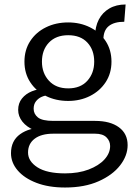

<svg xmlns="http://www.w3.org/2000/svg" viewBox="-20 -590 604 856"><path d="M270 246Q196.5 246 142.5 225.2Q88.5 204.5 58.8 169.8Q29 135 29 93Q29 37.5 69.8 8.2Q110.5 -21 175 -21L218 6Q164 6 134.5 28.5Q105 51 105 90Q105 129 147 156Q189 183 270 183Q330 183 375.2 165.8Q420.5 148.5 445.8 120.8Q471 93 471 61Q471 38.5 454.5 22.2Q438 6 404 6H218Q169.5 6 134.2 -8.8Q99 -23.5 80 -47.5Q61 -71.5 61 -100Q61 -130 78 -151Q95 -172 122.2 -183Q149.5 -194 181 -194L196 -165Q181 -165 165.8 -158.2Q150.5 -151.5 140.2 -138.2Q130 -125 130 -105Q130 -82 149 -66.5Q168 -51 218 -51H404Q471.5 -51 510.2 -22.5Q549 6 549 57Q549 104 515.5 147.2Q482 190.5 419.5 218.2Q357 246 270 246ZM284 -140Q229 -140 184.8 -162Q140.5 -184 114.8 -223.5Q89 -263 89 -315Q89 -367.5 114.8 -407Q140.5 -446.5 184.8 -468.2Q229 -490 284 -490Q337.5 -490 381.2 -468.2Q425 -446.5 451 -407Q477 -367.5 477 -315Q477 -263 451 -223.5Q425 -184 381.2 -162Q337.5 -140 284 -140ZM284 -196Q339 -196 369.5 -230Q400 -264 400 -315Q400 -367.5 369.5 -400.2Q339 -433 284 -433Q229.5 -433 198.2 -400.2Q167 -367.5 167 -315Q167 -264 198.2 -230Q229.5 -196 284 -196ZM441 -414 404 -429Q404 -471 420.5 -502.8Q437 -534.5 467.5 -552.2Q498 -570 540 -570L534 -493Q489 -493 465 -473.8Q441 -454.5 441 -414Z"/></svg>

Font: Karla
Style: Regular
Weight: 400
Designer: Jonathan Pinhorn
Version: Version 2.004;gftools[0.9.33]